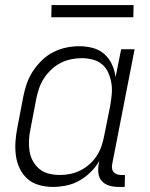

<svg xmlns="http://www.w3.org/2000/svg" viewBox="-20 -724 590 756"><path d="M188 12Q160 12 133.5 4.5Q107 -3 88 -20Q69 -37 57.5 -61Q46 -85 42.5 -112Q39 -139 41 -167.5Q43 -196 49 -225L72 -345Q77 -370 85.5 -395Q94 -420 109.5 -443.5Q125 -467 145 -486.5Q165 -506 189.5 -518.5Q214 -531 240 -536.5Q266 -542 292 -542Q320 -542 346 -535Q372 -528 391 -511Q410 -494 421 -470Q432 -446 435 -420L457 -530H510L422 -79Q420 -70 421 -61.5Q422 -53 427 -47Q432 -41 440 -38Q448 -35 457 -35H472L471 12H447Q428 12 410.5 7Q393 2 381.5 -10.5Q370 -23 367.5 -41.5Q365 -60 369 -79L371 -90Q357 -66 336.5 -46Q316 -26 292 -12.5Q268 1 241 6.5Q214 12 188 12ZM216 -35Q236 -35 256 -39Q276 -43 295.5 -52.5Q315 -62 332 -77Q349 -92 361 -110.5Q373 -129 379.5 -148.5Q386 -168 390 -188L414 -308Q418 -331 420 -353.5Q422 -376 418.5 -397Q415 -418 406.5 -437.5Q398 -457 382 -470.5Q366 -484 345 -489.5Q324 -495 301 -495Q281 -495 259.5 -490.5Q238 -486 218.5 -476Q199 -466 182 -450Q165 -434 153 -415.5Q141 -397 134 -376.5Q127 -356 123 -336L100 -216Q95 -193 94 -171Q93 -149 96.5 -128Q100 -107 110 -89Q120 -71 136 -58Q152 -45 173 -40Q194 -35 216 -35ZM505 -656H182L183 -704H506Z"/></svg>

Font: Lode Dark Term
Style: Italic
Weight: 400
Italic angle: -11°
Monospace: yes
Designer: Belleve Invis
Foundry: Belleve Invis
Version: Version 29.2.0